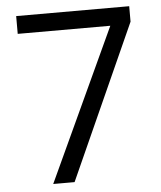

<svg xmlns="http://www.w3.org/2000/svg" viewBox="-52 -759 675 804"><g transform="rotate(-5 286.0 -357.0)"><path d="M139.2 0 435.1 -639.2H45.9V-713.9H521V-648.9L229 0Z"/></g></svg>

Font: f02537652
Style: Regular
Weight: 400
Foundry: Ascender Corporation
Version: Version 1.10